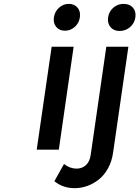

<svg xmlns="http://www.w3.org/2000/svg" viewBox="-20 -774 721 993"><path d="M169.9 0 247.1 -532.2H360.8L284.2 0ZM258.8 -684.1Q263.2 -714.4 285.2 -734.1Q307.1 -753.9 335.9 -753.9Q364.7 -753.9 381.1 -734.4Q397.5 -714.8 393.1 -684.1Q388.7 -654.3 366.7 -634.8Q344.7 -615.2 315.9 -615.2Q287.1 -615.2 270.8 -634.8Q254.4 -654.3 258.8 -684.1ZM261.2 163.1 311 74.2Q341.3 98.1 376 98.1Q404.3 98.1 424.3 80.1Q444.3 62 449.2 25.9L529.8 -532.2H644L564.9 15.1Q558.6 60.5 538.6 96.7Q518.6 132.8 490.5 154.8Q462.4 176.8 430.7 188Q398.9 199.2 366.2 199.2Q305.2 199.2 261.2 163.1ZM539.1 -684.1Q543.5 -714.8 566.2 -734.4Q588.9 -753.9 619.1 -753.9Q650.4 -753.9 667.5 -734.4Q684.6 -714.8 680.2 -684.1Q675.8 -653.8 652.6 -633.8Q629.4 -613.8 598.1 -613.8Q568.4 -613.8 551.5 -633.8Q534.7 -653.8 539.1 -684.1Z"/></svg>

Font: Trueno
Style: Italic
Weight: 400
Designer: Julieta Ulanovsky
Foundry: Julieta Ulanovsky
Version: Version 3.001b | FøM Fix